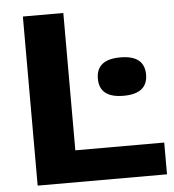

<svg xmlns="http://www.w3.org/2000/svg" viewBox="-53 -789 757 837"><g transform="rotate(-5 326.0 -370.0)"><path d="M78 0V-740H255V-139H644V0ZM485.5 -357.5Q380 -357.5 380 -441.5Q380 -525.5 485.5 -525.5Q591 -525.5 591 -441.5Q591 -357.5 485.5 -357.5Z"/></g></svg>

Font: Encode Sans Exp
Style: Bold
Weight: 700
Width: 7
Designer: Multiple Designers
Foundry: Impallari Type
Version: Version 3.002; ttfautohint (v1.8.3) -l 8 -r 50 -G 200 -x 14 